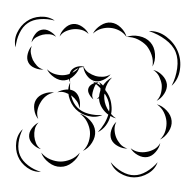

<svg xmlns="http://www.w3.org/2000/svg" viewBox="-106 -710 896 884"><g transform="rotate(-5 342.0 -267.5)"><path d="M-13 -524Q-19 -558 -0.5 -590Q18 -622 48 -639Q77 -656 114 -654.5Q151 -653 177 -631Q145 -643 110.5 -643.5Q76 -644 52 -630Q28 -617 10.5 -587.5Q-7 -558 -13 -524ZM193 -556Q200 -576 219.5 -592Q239 -608 260 -608Q281 -608 300.5 -592Q320 -576 327 -556Q313 -572 295 -578Q277 -584 260 -584Q243 -584 224.5 -578Q206 -572 193 -556ZM347 -556Q360 -577 385.5 -590.5Q411 -604 435 -599Q459 -594 477.5 -572.5Q496 -551 500 -527Q488 -548 468.5 -560Q449 -572 430 -575Q411 -579 388.5 -575Q366 -571 347 -556ZM62 -540Q66 -558 80.5 -575Q95 -592 113 -594Q131 -597 149.5 -584.5Q168 -572 177 -556Q163 -568 147 -570.5Q131 -573 116 -571Q102 -569 87 -562.5Q72 -556 62 -540ZM605 -545Q648 -543 682 -512.5Q716 -482 729 -441Q742 -400 731.5 -355.5Q721 -311 687 -285Q710 -321 719.5 -363Q729 -405 719 -438Q709 -471 677 -499.5Q645 -528 605 -545ZM500 -527Q527 -535 558.5 -525.5Q590 -516 607 -493Q624 -470 623.5 -437.5Q623 -405 607 -381Q614 -409 607.5 -434.5Q601 -460 588 -479Q574 -497 551.5 -511Q529 -525 500 -527ZM106 -411Q87 -411 66.5 -421.5Q46 -432 39 -450Q32 -468 40 -490Q48 -512 62 -524Q53 -508 54.5 -490.5Q56 -473 61 -459Q67 -445 77.5 -431Q88 -417 106 -411ZM412 -362Q398 -347 374.5 -339Q351 -331 332 -339Q313 -347 301 -368.5Q289 -390 290 -411Q296 -391 311 -379Q326 -367 341 -361Q356 -355 375 -354Q394 -353 412 -362ZM274 -411Q266 -389 244 -371Q222 -353 198 -353Q174 -353 152 -371Q130 -389 122 -411Q137 -393 158 -385Q179 -377 198 -377Q217 -377 238 -385Q259 -393 274 -411ZM609 -365Q631 -358 648 -337.5Q665 -317 666 -294Q666 -272 649.5 -251Q633 -230 612 -222Q629 -237 635.5 -256.5Q642 -276 642 -294Q641 -312 634 -331.5Q627 -351 609 -365ZM419 -158Q406 -162 394 -171Q386 -148 369.5 -129.5Q353 -111 330 -102Q368 -136 385 -178Q369 -192 359 -211.5Q349 -231 349 -251Q349 -275 362 -299Q347 -319 327 -336Q350 -328 368 -308Q388 -336 417 -347Q403 -335 394 -321.5Q385 -308 380 -293Q403 -260 403 -220Q404 -200 398 -180Q407 -167 419 -158ZM160 -301Q178 -310 202 -310Q226 -310 241 -297Q256 -283 259 -259.5Q262 -236 255 -218Q255 -237 246 -252.5Q237 -268 225 -279Q213 -289 196.5 -296.5Q180 -304 160 -301ZM62 -186Q49 -204 47.5 -230.5Q46 -257 59 -275Q72 -293 97.5 -300Q123 -307 145 -301Q122 -299 105.5 -287.5Q89 -276 79 -261Q68 -247 62 -227Q56 -207 62 -186ZM373 -252Q373 -221 390 -192Q394 -207 393 -220Q393 -247 376 -278Q373 -265 373 -252ZM612 -206Q636 -197 654.5 -173.5Q673 -150 673 -124Q673 -99 654.5 -75.5Q636 -52 612 -43Q632 -59 640.5 -81.5Q649 -104 649 -124Q649 -145 640.5 -167Q632 -189 612 -206ZM255 -194Q280 -184 299 -159.5Q318 -135 318 -108Q318 -81 299 -56Q280 -31 254 -22Q275 -39 284.5 -62.5Q294 -86 294 -108Q294 -129 285 -152.5Q276 -176 255 -194ZM62 -47Q44 -53 28.5 -71Q13 -89 13 -108Q13 -128 28.5 -145.5Q44 -163 62 -170Q47 -157 42 -140.5Q37 -124 37 -108Q37 -93 42 -76Q47 -59 62 -47ZM53 57Q19 56 -8.5 32.5Q-36 9 -46 -23Q-56 -55 -48 -90Q-40 -125 -13 -146Q-31 -118 -38 -85Q-45 -52 -36 -26Q-28 -1 -3.5 22Q21 45 53 57ZM459 -15Q438 -16 417 -29.5Q396 -43 389 -63Q383 -83 392.5 -106Q402 -129 419 -142Q408 -124 407.5 -105Q407 -86 412 -70Q417 -54 428 -38.5Q439 -23 459 -15ZM239 -15Q227 10 200 27.5Q173 45 145 42Q117 40 93 18Q69 -4 62 -31Q78 -8 101.5 4Q125 16 147 18Q169 20 194 12.5Q219 5 239 -15ZM612 -27Q606 -6 587.5 12Q569 30 548 32Q526 34 504.5 19.5Q483 5 474 -15Q490 0 509 5Q528 10 546 8Q563 7 581.5 -1Q600 -9 612 -27ZM592 60Q578 91 545 107Q512 123 478 120Q445 117 415.5 95.5Q386 74 377 41Q396 69 424 88.5Q452 108 479 110Q506 113 537 98.5Q568 84 592 60ZM223 -341Q217 -355 221 -372Q225 -389 236 -399Q248 -409 265 -411Q282 -413 295 -406Q280 -408 266 -403.5Q252 -399 243 -391Q234 -383 228 -369.5Q222 -356 223 -341ZM358 -179Q327 -168 293 -179.5Q259 -191 238 -216Q217 -242 211.5 -277Q206 -312 223 -341Q217 -308 223 -275.5Q229 -243 246 -223Q263 -202 294 -190.5Q325 -179 358 -179ZM323 -254Q313 -263 306 -278.5Q299 -294 304 -306Q309 -319 325 -325.5Q341 -332 354 -331Q342 -327 336 -317Q330 -307 326 -297Q322 -288 319.5 -277Q317 -266 323 -254ZM354 -331Q365 -325 374.5 -311Q384 -297 381 -285Q379 -273 365 -264.5Q351 -256 338 -254Q349 -260 352.5 -270Q356 -280 358 -290Q360 -300 361 -310.5Q362 -321 354 -331Z"/></g></svg>

Font: Rubik Puddles
Style: Regular
Weight: 400
Designer: Hubert and Fischer, NaN
Foundry: Hubert and Fischer, NaN
Version: Version 2.200